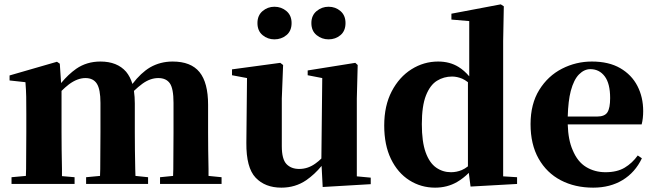

<svg xmlns="http://www.w3.org/2000/svg" viewBox="-20 -846 3011 883"><path d="M33 0V-31L99 -37Q99 -52 100 -69Q100 -111 100.5 -157Q101 -203 101 -238V-322Q101 -371 100.5 -401Q100 -431 97 -468L24 -476V-499L242 -562L255 -553L261 -464Q294 -504 331 -530Q379 -563 442 -563Q519 -563 560 -516Q579 -493 589 -460Q628 -511 670 -536Q717 -563 774 -563Q858 -563 897.5 -514.5Q937 -466 937 -364V-238Q937 -202 937.5 -156Q938 -110 939 -68Q939 -51 939 -37L999 -31V0H716V-31L776 -37Q776 -51 777 -68Q777 -110 777.5 -156Q778 -202 778 -238V-373Q778 -439 761 -463Q744 -487 708 -487Q671 -487 635 -461Q616 -447 596 -428Q600 -401 600 -370V-238Q600 -202 600.5 -156Q601 -110 602 -68Q602 -51 603 -37L661 -31V0H376V-31L440 -37Q440 -51 441 -68Q441 -110 441.5 -156Q442 -202 442 -238V-373Q442 -435 425.5 -461Q409 -487 373 -487Q336 -487 297 -458Q279 -444 263 -428V-238Q263 -203 263.5 -157Q264 -111 265 -69Q265 -51 265 -36L323 -31V0Z M1274 17Q1199 17 1155.5 -29Q1112 -75 1113 -189L1116 -487L1047 -500V-527L1269 -557L1282 -547L1276 -393V-174Q1276 -114 1297.5 -91.5Q1319 -69 1356 -69Q1397 -69 1432 -95Q1446 -105 1458 -117L1462 -487L1395 -500V-522L1614 -557L1625 -547L1621 -393V-35L1685 -29V1L1464 14L1459 -83Q1427 -44 1388 -17Q1338 17 1274 17ZM1242 -665Q1211 -665 1187.5 -684.5Q1164 -704 1164 -740Q1164 -775 1187.5 -795Q1211 -815 1242 -815Q1274 -815 1297.5 -795Q1321 -775 1321 -740Q1321 -704 1297.5 -684.5Q1274 -665 1242 -665ZM1491 -665Q1460 -665 1436 -684.5Q1412 -704 1412 -740Q1412 -775 1436 -795Q1460 -815 1491 -815Q1523 -815 1546 -795Q1569 -775 1569 -740Q1569 -704 1546 -684.5Q1523 -665 1491 -665Z M1981 17Q1916 17 1862.5 -17Q1809 -51 1778 -115Q1747 -179 1747 -269Q1747 -360 1781.5 -426Q1816 -492 1872.5 -527.5Q1929 -563 1995 -563Q2049 -563 2089 -538Q2115 -522 2138 -495V-749L2056 -756V-783L2283 -826L2297 -817L2294 -657V-35L2358 -31V0L2144 12L2136 -51Q2111 -26 2082 -9Q2037 17 1981 17ZM2132 -468Q2119 -478 2106 -484Q2082 -494 2059 -494Q2021 -494 1989.5 -474.5Q1958 -455 1939 -407Q1920 -359 1920 -275Q1920 -194 1937.5 -145.5Q1955 -97 1985.5 -75.5Q2016 -54 2054 -54Q2080 -54 2104 -64Q2118 -70 2132 -81Z M2708 17Q2624 17 2559 -17Q2494 -51 2457 -116.5Q2420 -182 2420 -275Q2420 -368 2460 -432.5Q2500 -497 2564.5 -530Q2629 -563 2702 -563Q2780 -563 2832.5 -532.5Q2885 -502 2911.5 -450.5Q2938 -399 2938 -335Q2938 -301 2931 -274H2591Q2593 -202 2614 -155Q2636 -102 2675.5 -78Q2715 -54 2765 -54Q2818 -54 2853 -75Q2888 -96 2913 -131L2932 -118Q2901 -53 2843.5 -18Q2786 17 2708 17ZM2591 -310H2726Q2761 -310 2773.5 -329.5Q2786 -349 2786 -395Q2786 -462 2761 -495Q2736 -528 2695 -528Q2667 -528 2643 -504Q2619 -480 2605 -428Q2593 -382 2591 -310Z"/></svg>

Font: Early Summer Mincho Heavy
Style: Regular
Weight: 900
Designer: GuiWonder
Version: Version 1.002